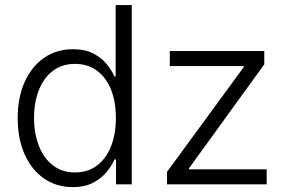

<svg xmlns="http://www.w3.org/2000/svg" viewBox="-20 -748 1165 779"><path d="M275.4 11.2Q209 11.2 158.4 -23.9Q107.9 -59.1 79.8 -122.1Q51.8 -185.1 51.8 -269Q51.8 -352.5 80.1 -415.5Q108.4 -478.5 158.9 -513.4Q209.5 -548.3 275.9 -548.3Q324.2 -548.3 357.4 -531.5Q390.6 -514.6 411.9 -489Q433.1 -463.4 444.3 -437.5H449.2V-727.5H514.6V0H450.7V-101.1H444.3Q433.1 -74.7 411.4 -48.8Q389.6 -22.9 356.4 -5.9Q323.2 11.2 275.4 11.2ZM284.2 -48.3Q336.9 -48.3 374 -76.7Q411.1 -105 430.7 -155Q450.2 -205.1 450.2 -269.5Q450.2 -334.5 430.7 -383.8Q411.1 -433.1 374 -460.9Q336.9 -488.8 284.2 -488.8Q231.4 -488.8 194.3 -460.4Q157.2 -432.1 137.7 -382.6Q118.2 -333 118.2 -269.5Q118.2 -206.5 137.7 -156.2Q157.2 -106 194.6 -77.1Q231.9 -48.3 284.2 -48.3ZM657.7 0V-50.8L968.8 -475.6V-480H668.9V-541H1052.2V-486.8L746.6 -64.9V-61H1062V0Z"/></svg>

Font: Inter 17pt Light
Style: Regular
Weight: 300
Version: Version 4.001;git-66647c0bb